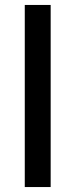

<svg xmlns="http://www.w3.org/2000/svg" viewBox="-20 -755 304 775"><path d="M80 0V-735H184.5V0Z"/></svg>

Font: Vela Sans SemBd
Style: Regular
Weight: 600
Designer: Principal design: Mikhail Sharanda - project Manrope.
Design modification: Ravid Balaliev
Foundry: Mikhail Sharanda
Version: Version 1.001